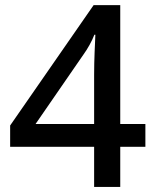

<svg xmlns="http://www.w3.org/2000/svg" viewBox="-20 -737 612 757"><path d="M553.2 -248H454.1V-716.8H349.1L20 -242.2V-158.2H351.1V0H454.1V-158.2H553.2ZM351.1 -248H120.1L309.1 -522C324.7 -543.5 341.8 -573.2 352.1 -600.1H356C354.5 -562.5 351.1 -504.4 351.1 -441.9Z"/></svg>

Font: Noto Reveo Sans
Style: Regular
Weight: 500
Designer: Monotype Design Team
Foundry: Monotype Imaging Inc.
Version: Version 2.007